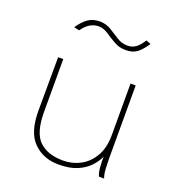

<svg xmlns="http://www.w3.org/2000/svg" viewBox="-125 -767 800 877"><g transform="rotate(20 275.0 -328.5)"><path d="M257 11Q182 11 134 -37Q86 -85 87 -193L88 -449H113V-193Q113 -91 154 -52Q195 -13 270 -13Q315 -13 353.5 -33.5Q392 -54 416 -95.5Q440 -137 440 -198V-449H465V-91Q465 -72 466.5 -45Q468 -18 475 0H450Q442 -17 440 -44.5Q438 -72 439 -93Q427 -67 405 -43.5Q383 -20 347 -4.5Q311 11 257 11ZM441 -659 464 -650Q439 -613 418.5 -599Q398 -585 366 -585Q334 -585 308.5 -600Q283 -615 260.5 -630Q238 -645 215 -645Q169 -645 136 -597L110 -603Q131 -634 154.5 -651Q178 -668 214 -668Q244 -667 268 -652Q292 -637 315.5 -622Q339 -607 367 -607Q388 -607 405 -618Q422 -629 441 -659Z"/></g></svg>

Font: Inconsolata SemiExpanded ExtraLight
Style: Regular
Weight: 200
Width: 6
Monospace: yes
Designer: Raph Levien, Cyreal, Brenton Simpson
Foundry: Raph Levien, Cyreal, Google
Version: Version 3.001; ttfautohint (v1.8.2.53-6de2)